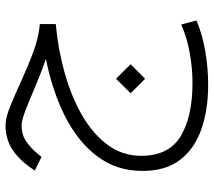

<svg xmlns="http://www.w3.org/2000/svg" viewBox="-59 -376 772 694"><g transform="rotate(-90 327.0 -29.0)"><path d="M586.9 -271V-213.4Q494.6 -205.1 409.2 -180.9Q323.7 -156.7 256.3 -117.7Q189 -78.6 149.9 -25.1Q110.8 28.3 110.8 95.2Q110.8 195.3 181.6 238Q252.4 280.8 374 280.8Q426.3 280.8 481.7 271Q537.1 261.2 585.4 240.2L600.1 294.9Q552.2 315.9 490.7 326.7Q429.2 337.4 366.7 337.4Q278.3 337.4 208 313.2Q137.7 289.1 96.9 236.8Q56.2 184.6 56.2 100.1Q56.2 6.3 109.1 -63.7Q162.1 -133.8 253.7 -179.9Q345.2 -226.1 460.9 -249Q410.2 -266.6 362.1 -287.1Q314 -307.6 276.6 -322.3Q239.3 -336.9 220.7 -336.9Q186 -336.9 161.4 -319.3Q136.7 -301.8 115.7 -275.9L106.9 -265.1L57.6 -289.1L63.5 -297.9Q95.2 -345.2 133.3 -370.1Q171.4 -395 221.2 -395Q248 -395 290.8 -377.7Q333.5 -360.4 384.3 -336.9Q435.1 -313.5 487.5 -294.2Q540 -274.9 586.9 -271ZM389.2 4.4 441.9 57.1 389.2 109.4 336.9 57.1Z"/></g></svg>

Font: Vazirmatn FD ExtraLight
Style: Regular
Weight: 200
Designer: Saber Rastikerdar
Foundry: Saber Rastikerdar
Version: Version 33.003